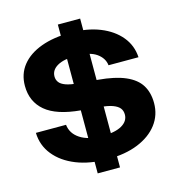

<svg xmlns="http://www.w3.org/2000/svg" viewBox="-129 -944 1058 1139"><g transform="rotate(-15 400.0 -375.0)"><path d="M410 16Q300 16 217.5 -17Q135 -50 87.5 -109Q40 -168 38 -245H223Q229 -190 279 -157.5Q329 -125 414 -125Q493 -125 534.5 -149Q576 -173 576 -214Q576 -237 563.5 -253Q551 -269 521.5 -280Q492 -291 439 -295L331 -305Q184 -318 115.5 -376Q47 -434 47 -531Q47 -604 89 -656.5Q131 -709 208 -737.5Q285 -766 389 -766Q492 -766 569.5 -735Q647 -704 692.5 -649Q738 -594 742 -521H558Q553 -566 511 -595.5Q469 -625 386 -625Q311 -625 271 -602Q231 -579 231 -539Q231 -519 242.5 -503.5Q254 -488 281.5 -478Q309 -468 357 -464L475 -454Q579 -445 642 -417.5Q705 -390 733 -344.5Q761 -299 761 -235Q761 -161 718 -104.5Q675 -48 596.5 -16Q518 16 410 16ZM467 -832V82H330V-832Z"/></g></svg>

Font: Unbounded SemiBold
Style: Regular
Weight: 600
Designer: Luke Prowse, Jean-Baptiste Morizot, Fátima Lázaro, Florian Runge
Foundry: NaN
Version: Version 1.700